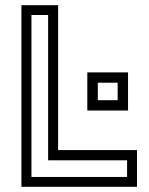

<svg xmlns="http://www.w3.org/2000/svg" viewBox="-20 -720 575 740"><path d="M62.5 0V-700H204V-141.5H508V0ZM101.2 -38H469.8V-102.2H165.5V-662.2H101.2ZM316.5 -294V-441H473.5V-294ZM357 -333.8H433.5V-401.2H357Z"/></svg>

Font: Tourney Thin
Style: Regular
Weight: 100
Designer: Tyler Finck
Foundry: Etcetera Type Co
Version: Version 1.015